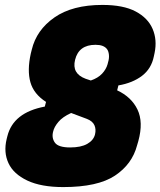

<svg xmlns="http://www.w3.org/2000/svg" viewBox="-20 -740 652 780"><path d="M396 -720Q481 -720 531 -693.5Q581 -667 600 -622.5Q619 -578 608 -525L605 -511Q595 -461 557 -432Q519 -403 461 -393L456 -373Q514 -346 538.5 -295Q563 -244 542 -167L537 -150Q517 -73 447 -26.5Q377 20 237 20Q147 20 91 -6.5Q35 -33 14.5 -77Q-6 -121 7 -175L10 -187Q34 -283 162 -307L167 -326Q117 -358 103.5 -406Q90 -454 105 -522L109 -538Q128 -618 201 -669Q274 -720 396 -720ZM328 -420 349 -413Q378 -423 394.5 -440.5Q411 -458 417 -479L419 -487Q424 -503 422.5 -517.5Q421 -532 415 -540Q402 -558 368 -558Q300 -558 285 -497Q271 -441 328 -420ZM196 -206Q189 -180 203 -160.5Q217 -141 265 -141Q309 -141 334.5 -155.5Q360 -170 366 -194Q371 -215 363.5 -231.5Q356 -248 333 -257L269 -281Q234 -265 217 -244.5Q200 -224 196 -206Z"/></svg>

Font: Recursive Sn Lnr St Blk
Style: Italic
Weight: 900
Italic angle: -15°
Version: Version 1.079;hotconv 1.0.112;makeotfexe 2.5.65598; ttfautoh